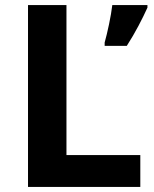

<svg xmlns="http://www.w3.org/2000/svg" viewBox="-20 -827 605 754"><path d="M90 -93H531V-218H241V-807H90ZM559 -797V-807H421C416 -764 402 -699 391 -660V-647H478C512 -700 539 -753 559 -797Z"/></svg>

Font: Noto Sans Telugu UI
Style: Bold
Weight: 700
Designer: Jelle Bosma - Monotype Design Team
Foundry: Monotype Imaging Inc.
Version: Version 2.005